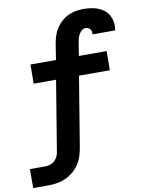

<svg xmlns="http://www.w3.org/2000/svg" viewBox="-115 -813 823 1097"><g transform="rotate(-10 297.0 -264.0)"><path d="M-13 215V105H76Q90 105 104.5 100.5Q119 96 130 86Q141 76 147.5 62.5Q154 49 156 35L223 -372H93L94 -483H242L257 -578Q261 -600 268 -621.5Q275 -643 288 -663Q301 -683 319 -699Q337 -715 358 -725Q379 -735 401.5 -739Q424 -743 446 -743Q468 -743 489.5 -740Q511 -737 530.5 -729.5Q550 -722 566.5 -709Q583 -696 592.5 -678Q602 -660 605.5 -639Q609 -618 605 -596V-591H473V-592Q474 -600 472.5 -608Q471 -616 466 -622Q461 -628 453.5 -630.5Q446 -633 437 -633Q426 -633 416.5 -624Q407 -615 401 -604.5Q395 -594 392 -582.5Q389 -571 387 -560L375 -483H536L535 -372H356L289 35Q285 59 277 83.5Q269 108 254.5 129.5Q240 151 219 168.5Q198 186 174 196.5Q150 207 125 211Q100 215 76 215Z"/></g></svg>

Font: Iosevka XBd Ex Obl
Style: Regular
Weight: 800
Width: 7
Italic angle: -9°
Monospace: yes
Designer: Belleve Invis
Foundry: Belleve Invis
Version: Version 32.5.0; ttfautohint (v1.8.4)